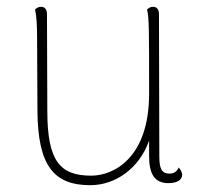

<svg xmlns="http://www.w3.org/2000/svg" viewBox="-20 -532 591 564"><path d="M505 -40C498 -24 486 -22 478 -22C456 -22 448 -35 448 -72L447 -490C447 -504 441 -512 430 -512C421 -512 416 -508 412 -504C418 -480 418 -445 418 -257C418 -68 314 -16 248 -16C156 -16 119 -59 119 -206L118 -490C118 -504 112 -512 101 -512C92 -512 87 -508 83 -504C87 -488 89 -457 89 -417L90 -207C91 -44 139 12 245 12C319 12 389 -37 418 -119V-73C418 -21 434 6 475 6C499 6 515 -3 515 -18C515 -25 512 -32 505 -40Z"/></svg>

Font: Arima Koshi Thin
Style: Regular
Weight: 250
Designer: Joana Correia and Natanael Gama
Foundry: NDISCOVER
Version: Version 1.019;PS 001.019;hotconv 1.0.88;makeotf.lib2.5.64775